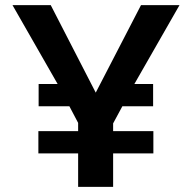

<svg xmlns="http://www.w3.org/2000/svg" viewBox="-20 -730 752 750"><path d="M504.9 -401.9H578.1V-314.9H458L421.9 -248V-217.8H579.1V-130.9H421.9V0H285.2V-130.9H129.9V-217.8H285.2V-250L251 -314.9H130.9V-401.9H205.1L28.8 -710H178.2L354 -368.2L530.8 -710H681.2Z"/></svg>

Font: Rawline
Style: Bold
Weight: 700
Designer: Matt McInerney, Pablo Impallari, Rodrigo Fuenzalida
Foundry: Matt McInerney, Pablo Impallari, Rodrigo Fuenzalida
Version: Version 4.020;PS 004.020;hotconv 1.0.88;makeotf.lib2.5.64775